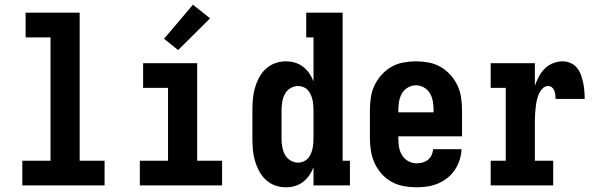

<svg xmlns="http://www.w3.org/2000/svg" viewBox="-20 -789 2540 817"><path d="M75 0V-105H195V-630H89V-735H319V-105H425V0Z M575 0V-105H695V-415H589V-520H819V-105H925V0ZM738 -576 678 -624 801 -769 874 -711Z M1197 8Q1173 8 1150.5 0Q1128 -8 1110.5 -24.5Q1093 -41 1082 -62Q1071 -83 1064.5 -106Q1058 -129 1056 -152.5Q1054 -176 1054 -200V-320Q1054 -344 1056 -367.5Q1058 -391 1064.5 -414Q1071 -437 1082 -458Q1093 -479 1110.5 -495.5Q1128 -512 1150.5 -520Q1173 -528 1197 -528Q1216 -528 1235 -522.5Q1254 -517 1269.5 -505Q1285 -493 1296 -477Q1307 -461 1314 -443V-630H1283V-735H1438V-105H1469V0H1314V-77Q1307 -59 1296 -43Q1285 -27 1269.5 -15Q1254 -3 1235 2.5Q1216 8 1197 8ZM1249 -97Q1260 -97 1271 -101.5Q1282 -106 1289.5 -114Q1297 -122 1302 -133Q1307 -144 1309.5 -155Q1312 -166 1313 -177.5Q1314 -189 1314 -200V-320Q1314 -331 1313 -342.5Q1312 -354 1309.5 -365Q1307 -376 1302 -387Q1297 -398 1289.5 -406Q1282 -414 1271 -418.5Q1260 -423 1249 -423Q1231 -423 1215.5 -413.5Q1200 -404 1192 -388.5Q1184 -373 1181 -355.5Q1178 -338 1178 -320V-200Q1178 -182 1181 -164.5Q1184 -147 1192 -131.5Q1200 -116 1215.5 -106.5Q1231 -97 1249 -97Z M1752 8Q1725 8 1698 3Q1671 -2 1647 -15Q1623 -28 1604.5 -48.5Q1586 -69 1574.5 -94Q1563 -119 1558.5 -146Q1554 -173 1554 -200V-320Q1554 -347 1558 -374Q1562 -401 1573.5 -425.5Q1585 -450 1603.5 -470.5Q1622 -491 1645.5 -504.5Q1669 -518 1696 -523Q1723 -528 1750 -528Q1777 -528 1804 -523Q1831 -518 1854.5 -504.5Q1878 -491 1896.5 -470.5Q1915 -450 1926.5 -425.5Q1938 -401 1942 -374Q1946 -347 1946 -320V-209H1675V-200Q1675 -181 1678 -163Q1681 -145 1690.5 -129Q1700 -113 1717 -103.5Q1734 -94 1752 -94Q1765 -94 1778 -97.5Q1791 -101 1801 -109Q1811 -117 1816.5 -129Q1822 -141 1823 -154H1944Q1943 -130 1935.5 -107.5Q1928 -85 1915 -65.5Q1902 -46 1883.5 -31.5Q1865 -17 1843.5 -8Q1822 1 1799 4.5Q1776 8 1752 8ZM1675 -311H1825V-320Q1825 -338 1822 -356.5Q1819 -375 1810 -391Q1801 -407 1784.5 -416.5Q1768 -426 1750 -426Q1732 -426 1715.5 -416.5Q1699 -407 1690 -391Q1681 -375 1678 -356.5Q1675 -338 1675 -320Z M2068 0V-105H2132V-415H2068V-520H2256V-424Q2263 -444 2273 -463Q2283 -482 2298 -497Q2313 -512 2333 -520Q2353 -528 2374 -528Q2391 -528 2407.5 -521Q2424 -514 2435 -500.5Q2446 -487 2452 -470.5Q2458 -454 2461.5 -437Q2465 -420 2466.5 -402.5Q2468 -385 2468 -368H2344Q2344 -377 2343 -385.5Q2342 -394 2339 -402.5Q2336 -411 2329 -417Q2322 -423 2313 -423Q2299 -423 2288.5 -412Q2278 -401 2272.5 -388Q2267 -375 2264 -361Q2261 -347 2259.5 -332.5Q2258 -318 2257 -304Q2256 -290 2256 -276V-105H2334V0Z"/></svg>

Font: Iosevka Curly Slab Extrabold
Style: Regular
Weight: 800
Monospace: yes
Designer: Belleve Invis
Foundry: Belleve Invis
Version: Version 22.1.2; ttfautohint (v1.8.4)